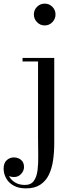

<svg xmlns="http://www.w3.org/2000/svg" viewBox="-88 -780 413 1060"><path d="M55 260Q14.5 260 -13 244.5Q-40.5 229 -54.2 204Q-68 179 -68 151Q-68 120 -51 104.5Q-34 89 -11 89Q1.5 89 14.2 94.2Q27 99.5 35.8 111.2Q44.5 123 44.5 143Q44.5 162 29 179.8Q13.5 197.5 -11.5 197.5Q-26 197.5 -38.8 192Q-51.5 186.5 -59.2 176.2Q-67 166 -67 151H-48Q-48 175.5 -36.2 195.8Q-24.5 216 -2.8 228.5Q19 241 49.5 241Q83 241 99 218.5Q115 196 119.5 158.2Q124 120.5 123 74Q122 27.5 122 -20V-440.5H36.5V-460H211.5V11.5Q211.5 60.5 205 105.2Q198.5 150 181.8 184.8Q165 219.5 134.2 239.8Q103.5 260 55 260ZM159 -639.5Q134 -639.5 116.5 -657.5Q99 -675.5 99 -700Q99 -725 116.5 -742.5Q134 -760 159 -760Q183.5 -760 201 -742.5Q218.5 -725 218.5 -700Q218.5 -675.5 201 -657.5Q183.5 -639.5 159 -639.5Z"/></svg>

Font: Bodoni Moda 11pt
Style: Regular
Weight: 400
Version: Version 2.004